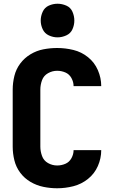

<svg xmlns="http://www.w3.org/2000/svg" viewBox="-20 -1000 616 1028"><path d="M286 8Q330 8 373 -3Q416 -14 451 -42Q486 -70 504 -111Q522 -152 522 -196H374Q374 -174 362.5 -153Q351 -132 330 -123Q309 -114 286 -114Q260 -114 237 -127Q214 -140 205 -165Q196 -190 196 -215V-520Q196 -546 205 -570.5Q214 -595 237 -608Q260 -621 286 -621Q309 -621 330 -612Q351 -603 362.5 -582Q374 -561 374 -539H522Q522 -583 504 -624.5Q486 -666 451 -694Q416 -722 373 -732.5Q330 -743 286 -743Q249 -743 212.5 -736Q176 -729 143.5 -709.5Q111 -690 88.5 -660Q66 -630 57 -593.5Q48 -557 48 -520V-215Q48 -178 57 -141.5Q66 -105 88.5 -75Q111 -45 143.5 -26Q176 -7 212.5 0.5Q249 8 286 8ZM288 -800Q312 -800 335 -810.5Q358 -821 368 -843.5Q378 -866 378 -890Q378 -914 368 -937Q358 -960 335 -970Q312 -980 288 -980Q264 -980 241.5 -970Q219 -960 208.5 -937Q198 -914 198 -890Q198 -866 208.5 -843.5Q219 -821 241.5 -810.5Q264 -800 288 -800Z"/></svg>

Font: Iosevka Sparkle Heavy
Style: Regular
Weight: 900
Designer: Belleve Invis
Foundry: Belleve Invis
Version: Version 4.5.0; ttfautohint (v1.8.3)